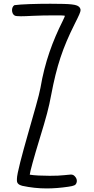

<svg xmlns="http://www.w3.org/2000/svg" viewBox="-20 -819 506 1038"><path d="M327 128C310.6 130.2 280.8 131.4 248.9 131.4C208.7 131.4 165.1 129.5 141.2 125.4C141 125.3 141 124.9 141 124.4C141 113.9 164.5 28.4 193 -64.4C231.8 -190.7 243.7 -235.8 256.8 -306.2C286.8 -464.3 319.3 -560.8 383.2 -688.4C407.5 -736.7 415.6 -754.2 415.6 -764.8C415.6 -769.2 414.2 -772.4 412 -776.2C405.6 -787.1 393.4 -792.3 367.3 -795.2C351.2 -797.5 305.2 -798.7 252.7 -798.7C179.3 -798.7 93.2 -796.3 58 -791.1C49.3 -786.1 45 -775.1 45 -763.9C45 -751.9 50 -739.7 59.7 -734.7C64.2 -732.3 74.3 -731.1 92.9 -731.1C108.3 -731.1 129.5 -731.9 158.3 -733.5C186.3 -735 237.6 -735.9 276.7 -735.9C304.6 -735.9 326.4 -735.5 328.8 -734.5C332 -733.2 330.5 -728.7 318.7 -705.2C265.1 -597.9 222.2 -484.1 198.6 -343.2C186.5 -270.7 71.4 89.7 71.4 149C71.4 150.4 71.4 151.7 71.6 152.7C71.5 153.9 71.4 155 71.4 156.1C71.4 174.9 85 181.1 100.1 185.5C144.3 195 187.4 199.7 232.9 199.7C269.5 199.7 307.6 196.6 349 190.6C382 185.7 389.3 182.2 393.8 168.6C394.9 165.5 395.4 162.2 395.4 159C395.4 150.1 391.5 141.2 384.1 133.7C377.9 126.7 370.9 124.7 362.5 124.7C352.7 124.7 341.1 127.5 327 128Z"/></svg>

Font: DIARIO_DE_ANDY
Style: Regular
Weight: 400
Version: Version 001.000